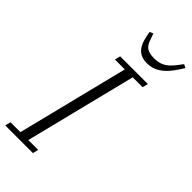

<svg xmlns="http://www.w3.org/2000/svg" viewBox="-297 -971 1030 1030"><g transform="rotate(45 218.0 -455.5)"><path d="M-7 -32H68L226 -666H151L159 -698H369L361 -666H286L128 -32H203L195 0H-15ZM286 -773Q256 -773 237 -783.5Q218 -794 206.5 -811.5Q195 -829 188.5 -852.5Q182 -876 178 -902L198 -911L210 -877Q221 -843 240 -831Q259 -819 294 -819Q329 -819 354 -831.5Q379 -844 406 -878L431 -911L451 -901Q435 -875 418.5 -852Q402 -829 382.5 -811.5Q363 -794 339.5 -783.5Q316 -773 286 -773Z"/></g></svg>

Font: IBM Plex Serif Light
Style: Italic
Weight: 300
Italic angle: -14°
Designer: Mike Abbink, Paul van der Laan, Pieter van Rosmalen
Foundry: Bold Monday
Version: Version 3.001